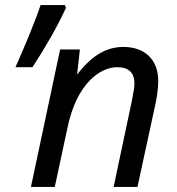

<svg xmlns="http://www.w3.org/2000/svg" viewBox="-20 -734 697 757"><path d="M102 3H196L246 -230C282 -405 375 -469 442 -469C487 -469 510 -448 510 -405C510 -386 505 -368 500 -337L428 3H522L593 -325C598 -349 604 -383 604 -414C604 -499 551 -549 466 -549C379 -549 322 -489 284 -440L295 -539H217ZM108 -469C156 -542 208 -632 240 -703L236 -714H140C117 -645 76 -548 41 -469Z"/></svg>

Font: BC Sans
Style: Italic
Weight: 400
Italic angle: -12°
Designer: Monotype Design Team
Designer: Province of B.C.
Foundry: Monotype Imaging Inc.
Version: Version 2.000;GOOG;noto-source:20170915:90ef993387c0